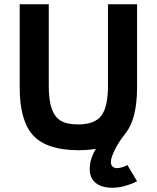

<svg xmlns="http://www.w3.org/2000/svg" viewBox="-20 -696 742 909"><path d="M628.9 -282.2Q628.9 -134.8 575.2 -65.9Q541.5 -23.9 523.2 13.9Q504.9 51.8 504.9 69.8Q504.9 85.9 513.4 93Q522 100.1 534.2 100.1Q542 100.1 556.4 96.4Q570.8 92.8 583 85L628.9 162.1Q566.4 192.9 512.2 192.9Q460.9 192.9 432.9 169.9Q404.8 147 404.8 105Q404.8 55.7 434.1 8.8Q396 15.1 351.1 15.1Q203.6 15.1 138.4 -53.5Q73.2 -122.1 73.2 -282.2V-675.8H210.9V-292Q210.9 -223.1 224.1 -183.6Q237.3 -144 266.1 -125.5Q294.9 -106.9 350.1 -106.9Q428.7 -106.9 460 -148.7Q491.2 -190.4 491.2 -290V-675.8H628.9Z"/></svg>

Font: Clear Sans
Style: Bold
Weight: 700
Foundry: Intel Corporation
Version: Version 1.00